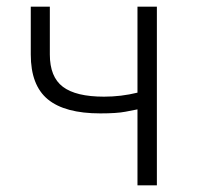

<svg xmlns="http://www.w3.org/2000/svg" viewBox="-20 -554 588 574"><path d="M355 -220Q329 -215 280 -215Q174 -215 123 -257Q72 -299 72 -391V-534H129V-391Q129 -324 168 -294.5Q207 -265 291 -265Q342 -265 391 -277V-534H449V0H391V-227Z"/></svg>

Font: Merged Yaku Han JP Light
Style: Regular
Weight: 300
Designer: Ryoko NISHIZUKA 西塚涼子 (kana, bopomofo & ideographs); Paul D. Hunt (Latin, Greek & Cyrillic); Sandoll Communications 산돌커뮤니
Foundry: Adobe
Version: Version 2.004